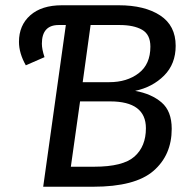

<svg xmlns="http://www.w3.org/2000/svg" viewBox="-20 -709 724 729"><path d="M632 -220Q632 -120 562.5 -60Q493 0 334 0H144L230 -614H203Q139 -614 139 -543Q139 -522 149 -492L78 -461Q52 -507 52 -550Q52 -613 95 -651Q138 -689 215 -689H431Q529 -689 588 -650.5Q647 -612 647 -535Q647 -466 603 -422Q559 -378 493 -364Q555 -353 593.5 -320Q632 -287 632 -220ZM324 -614 294 -397H395Q462 -397 506.5 -431Q551 -465 551 -532Q551 -578 519.5 -596Q488 -614 434 -614ZM534 -222Q534 -324 398 -324H284L249 -76H338Q447 -76 490.5 -114.5Q534 -153 534 -222Z"/></svg>

Font: Fira Sans
Style: Italic
Weight: 400
Italic angle: -8°
Designer: bBox Type GmbH & Carrois Corporate GbR & Edenspiekermann AG
Foundry: bBox Type GmbH & Carrois Corporate GbR & Edenspiekermann AG
Version: Version 4.301